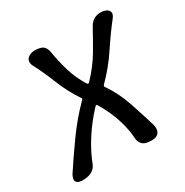

<svg xmlns="http://www.w3.org/2000/svg" viewBox="-124 -604 683 709"><g transform="rotate(-30 217.5 -250.0)"><path d="M31 2Q17 2 9.5 -3Q2 -8 2.5 -17Q3 -26 10 -38Q42 -87 84.5 -146.5Q127 -206 176 -255Q182 -260 177 -265Q146 -311 125 -364Q104 -417 81 -460Q76 -473 79.5 -482Q83 -491 93 -496.5Q103 -502 115 -502Q140 -502 150.5 -494.5Q161 -487 165 -469Q171 -430 183.5 -386Q196 -342 222 -300Q224 -297 227 -297Q230 -297 232 -300Q272 -342 298 -386Q324 -430 345 -469Q362 -502 397 -502Q412 -502 421.5 -496.5Q431 -491 433 -482Q435 -473 425 -460Q391 -417 356 -364Q321 -311 275 -265Q270 -260 274 -255Q306 -209 325.5 -151Q345 -93 359 -46Q363 -31 360.5 -20.5Q358 -10 349.5 -4Q341 2 325 2Q299 2 288 -7.5Q277 -17 275 -34Q273 -76 258 -121.5Q243 -167 217 -210Q214 -217 207 -210Q167 -167 138 -121.5Q109 -76 93 -34Q87 -17 72 -7.5Q57 2 31 2Z"/></g></svg>

Font: Winky Sans Light
Style: Italic
Weight: 300
Italic angle: -8.97852°
Designer: Simon Atzbach
Foundry: typofactur
Version: Version 1.205